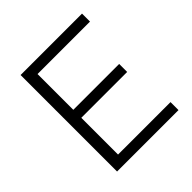

<svg xmlns="http://www.w3.org/2000/svg" viewBox="-184 -828 968 968"><g transform="rotate(-45 300.5 -344.0)"><path d="M106 0V-688H544V-631H170V-376H497V-319H170V-57H544V0Z"/></g></svg>

Font: Saira Light
Style: Regular
Weight: 300
Designer: Hector Gatti with collaboration of the Omnibus-Type team
Foundry: Omnibus-Type
Version: Version 1.100; ttfautohint (v1.8.3)